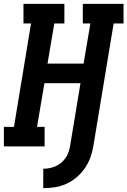

<svg xmlns="http://www.w3.org/2000/svg" viewBox="-24 -755 657 990"><path d="M199 215V115Q215 115 231 112Q247 109 262 102.5Q277 96 290.5 85Q304 74 313.5 60.5Q323 47 328.5 31.5Q334 16 337 0L391 -326H205L167 -101H206V0H-4V-101H48L136 -634H97V-735H308V-634H256L221 -427H407L442 -634H403V-735H613V-634H562L457 0Q452 30 441.5 58.5Q431 87 413 113Q395 139 370.5 159.5Q346 180 317.5 193Q289 206 259 210.5Q229 215 199 215Z"/></svg>

Font: Iosevka Slab Extended Oblique
Style: Bold
Weight: 700
Width: 7
Italic angle: -9°
Monospace: yes
Designer: Belleve Invis
Foundry: Belleve Invis
Version: Version 11.1.1; ttfautohint (v1.8.3)